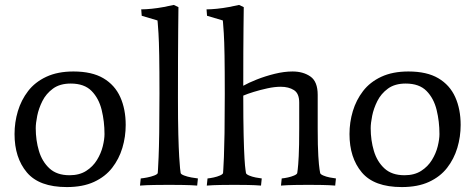

<svg xmlns="http://www.w3.org/2000/svg" viewBox="-20 -750 1928 779"><path d="M490 -243Q490 -195 476.5 -150Q463 -105 435 -69Q407 -33 361.5 -12Q316 9 251 9Q139 9 89 -50.5Q39 -110 39 -206Q39 -254 52.5 -299Q66 -344 94 -380.5Q122 -417 168 -438.5Q214 -460 278 -460Q353 -460 399.5 -432.5Q446 -405 468 -356Q490 -307 490 -243ZM404 -206Q404 -257 392.5 -304Q381 -351 351.5 -381Q322 -411 267 -411Q223 -411 195 -390.5Q167 -370 152 -340Q137 -310 131 -280Q125 -250 125 -230Q125 -181 138 -137.5Q151 -94 181 -66.5Q211 -39 262 -39Q302 -39 329.5 -56.5Q357 -74 373.5 -101Q390 -128 397 -156.5Q404 -185 404 -206Z M702 -352Q702 -262 703.5 -205Q705 -148 707 -115Q709 -82 710.5 -67.5Q712 -53 713 -48Q714 -43 727 -38Q740 -33 756.5 -30Q773 -27 783 -26L780 3Q756 1 724 0.5Q692 0 666 0Q641 0 606.5 0.5Q572 1 548 3L551 -26Q562 -27 577.5 -30Q593 -33 606 -38Q619 -43 620 -48Q620 -48 621 -62.5Q622 -77 623.5 -112.5Q625 -148 626 -210.5Q627 -273 627 -370Q627 -466 626 -525Q625 -584 623 -615Q621 -646 620 -656.5Q619 -667 619 -667L555 -686L553 -712Q571 -712 595.5 -714.5Q620 -717 644 -721.5Q668 -726 685 -730L704 -721Q704 -721 703 -628Q702 -535 702 -352Z M967 -362Q967 -263 968.5 -201.5Q970 -140 972 -107Q974 -74 976 -61.5Q978 -49 978 -48Q979 -43 990.5 -38Q1002 -33 1017 -30Q1032 -27 1042 -26L1039 3Q1015 1 986 0.5Q957 0 931 0Q906 0 874.5 0.5Q843 1 819 3L822 -26Q833 -27 847 -30Q861 -33 872.5 -38Q884 -43 885 -48Q885 -48 886 -62.5Q887 -77 888.5 -112.5Q890 -148 891 -210.5Q892 -273 892 -369Q892 -466 891 -525Q890 -584 888 -615Q886 -646 885 -656.5Q884 -667 884 -667L820 -686L818 -712Q836 -712 860.5 -714.5Q885 -717 909 -721.5Q933 -726 950 -730L969 -721Q969 -721 968 -637.5Q967 -554 967 -402Q988 -414 1022 -427.5Q1056 -441 1094.5 -450.5Q1133 -460 1167 -460Q1210 -460 1239.5 -439.5Q1269 -419 1269 -365V-229Q1269 -156 1271.5 -117Q1274 -78 1276.5 -63Q1279 -48 1279 -48Q1280 -43 1291.5 -38Q1303 -33 1318 -30Q1333 -27 1343 -26L1340 3Q1316 1 1287 0.5Q1258 0 1232 0Q1207 0 1175.5 0.5Q1144 1 1120 3L1123 -26Q1134 -27 1148 -30Q1162 -33 1173.5 -38Q1185 -43 1186 -48Q1186 -48 1188 -63Q1190 -78 1192 -117Q1194 -156 1194 -229V-334Q1194 -371 1172.5 -384.5Q1151 -398 1119 -398Q1094 -398 1064.5 -391.5Q1035 -385 1009 -377Q983 -369 967 -362Z M1849 -243Q1849 -195 1835.5 -150Q1822 -105 1794 -69Q1766 -33 1720.5 -12Q1675 9 1610 9Q1498 9 1448 -50.5Q1398 -110 1398 -206Q1398 -254 1411.5 -299Q1425 -344 1453 -380.5Q1481 -417 1527 -438.5Q1573 -460 1637 -460Q1712 -460 1758.5 -432.5Q1805 -405 1827 -356Q1849 -307 1849 -243ZM1763 -206Q1763 -257 1751.5 -304Q1740 -351 1710.5 -381Q1681 -411 1626 -411Q1582 -411 1554 -390.5Q1526 -370 1511 -340Q1496 -310 1490 -280Q1484 -250 1484 -230Q1484 -181 1497 -137.5Q1510 -94 1540 -66.5Q1570 -39 1621 -39Q1661 -39 1688.5 -56.5Q1716 -74 1732.5 -101Q1749 -128 1756 -156.5Q1763 -185 1763 -206Z"/></svg>

Font: Average
Style: Regular
Weight: 400
Designer: Eduardo Tunni
Foundry: Eduardo Rodriguez Tunni
Version: Version 1.003; ttfautohint (v1.8.4.7-5d5b)